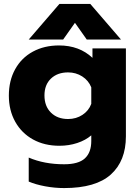

<svg xmlns="http://www.w3.org/2000/svg" viewBox="-20 -726 705 976"><path d="M282 -706H439L595 -525H421L361 -610L301 -525H126ZM126 197V75Q205 109 306 109Q379 109 411.5 79Q444 49 444 -9V-38Q415 -13 372.5 1Q330 15 282 15Q206 15 148 -17Q90 -49 57.5 -107Q25 -165 25 -240Q25 -316 57 -374Q89 -432 147 -463.5Q205 -495 280 -495Q383 -495 450 -432V-480H620V-33Q620 92 543.5 161Q467 230 306 230Q258 230 209.5 221Q161 212 126 197ZM444 -198V-282Q430 -317 398 -337.5Q366 -358 326 -358Q272 -358 239 -326.5Q206 -295 206 -241Q206 -186 239 -153.5Q272 -121 326 -121Q367 -121 399 -142Q431 -163 444 -198Z"/></svg>

Font: Prompt
Style: Bold
Weight: 700
Designer: Katatrad Team
Foundry: CadsonDemak
Version: Version 1.000